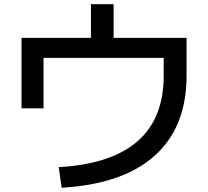

<svg xmlns="http://www.w3.org/2000/svg" viewBox="-20 -841 977 902"><path d="M81.1 -663.1H407.2V-821.3H513.7V-663.1H856.4V-484.4Q856.4 -244.1 707 -109.9Q557.6 24.4 269.5 41L255.9 -55.7Q749 -84 749 -484.4V-569.3H184.6V-332H81.1Z"/></svg>

Font: RobotoJAA
Style: Medium
Weight: 500
Version: Version 2.05; 2016-11-05